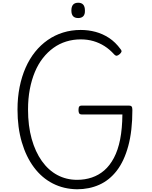

<svg xmlns="http://www.w3.org/2000/svg" viewBox="-20 -1365 1109 1404"><path d="M544 19Q447 18 366.5 -23Q286 -64 228.5 -141Q171 -218 139.5 -325Q108 -432 108 -564Q108 -652 123.5 -729Q139 -806 167.5 -870.5Q196 -935 236.5 -985.5Q277 -1036 328.5 -1072Q380 -1108 441 -1127Q502 -1146 570 -1146Q626 -1146 678.5 -1132Q731 -1118 777.5 -1087.5Q824 -1057 862 -1005Q871 -994 868 -986Q865 -978 855 -969Q842 -958 833.5 -957.5Q825 -957 816 -966Q782 -1004 744 -1028Q706 -1052 663 -1064.5Q620 -1077 570 -1077Q515 -1077 464.5 -1061.5Q414 -1046 371 -1015Q328 -984 293.5 -940Q259 -896 235 -838.5Q211 -781 198 -712.5Q185 -644 185 -564Q185 -445 211.5 -350Q238 -255 286 -187.5Q334 -120 399.5 -85Q465 -50 544 -50Q601 -50 651.5 -67Q702 -84 742.5 -119Q783 -154 813 -210.5Q843 -267 858.5 -345.5Q874 -424 875 -528H577Q565 -528 559.5 -535.5Q554 -543 554 -560Q554 -579 559.5 -586Q565 -593 577 -593H923Q937 -593 942.5 -586Q948 -579 948 -561Q948 -408 918 -297.5Q888 -187 834 -117Q780 -47 706 -14Q632 19 544 19ZM552 -1233Q527 -1233 514.5 -1246.5Q502 -1260 502 -1288Q502 -1317 514.5 -1331Q527 -1345 552 -1345Q576 -1345 588.5 -1331Q601 -1317 601 -1288Q602 -1260 589 -1246.5Q576 -1233 552 -1233Z"/></svg>

Font: Playwrite BR Light
Style: Regular
Weight: 300
Version: Version 1.003